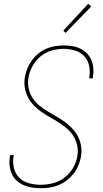

<svg xmlns="http://www.w3.org/2000/svg" viewBox="-20 -982 540 1010"><path d="M195 8Q171 8 148 4.5Q125 1 104.5 -8Q84 -17 67.5 -32Q51 -47 42 -67.5Q33 -88 30.5 -111Q28 -134 32 -158Q32 -160 32.5 -162Q33 -164 33 -166H53Q52 -164 52 -162Q52 -160 51 -159Q46 -127 53.5 -97Q61 -67 82 -46.5Q103 -26 133 -18Q163 -10 195 -10Q227 -10 259.5 -18.5Q292 -27 319.5 -48Q347 -69 364.5 -99Q382 -129 387 -161Q392 -190 386 -217Q380 -244 366 -266.5Q352 -289 332 -306Q312 -323 289.5 -337.5Q267 -352 243.5 -365Q220 -378 198.5 -393Q177 -408 158.5 -427Q140 -446 127.5 -469.5Q115 -493 110.5 -520.5Q106 -548 111 -577Q115 -600 124 -622Q133 -644 147.5 -664Q162 -684 181.5 -700Q201 -716 223 -725.5Q245 -735 268 -739Q291 -743 314 -743Q337 -743 359.5 -739.5Q382 -736 402 -726.5Q422 -717 437 -701.5Q452 -686 460.5 -666Q469 -646 471 -623.5Q473 -601 469 -578Q469 -576 468.5 -574Q468 -572 468 -570H449Q449 -571 449.5 -573Q450 -575 450 -577Q455 -608 448.5 -637.5Q442 -667 422.5 -687.5Q403 -708 374 -716.5Q345 -725 314 -725Q283 -725 251.5 -716Q220 -707 194 -686Q168 -665 151.5 -635Q135 -605 130 -574Q125 -546 130.5 -518.5Q136 -491 150 -468.5Q164 -446 184.5 -429Q205 -412 227.5 -398Q250 -384 273.5 -371Q297 -358 318.5 -342.5Q340 -327 358.5 -308Q377 -289 389.5 -265.5Q402 -242 406.5 -214.5Q411 -187 406 -158Q402 -135 392.5 -112Q383 -89 367.5 -69Q352 -49 332 -33.5Q312 -18 289 -8.5Q266 1 242 4.5Q218 8 195 8ZM325 -809 313 -821 444 -962 460 -948Z"/></svg>

Font: Iosevka SS04 Thin
Style: Italic
Weight: 100
Italic angle: -9°
Monospace: yes
Designer: Belleve Invis
Foundry: Belleve Invis
Version: Version 19.0.0; ttfautohint (v1.8.4)